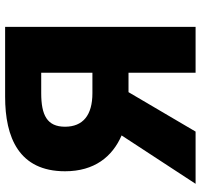

<svg xmlns="http://www.w3.org/2000/svg" viewBox="-37 -747 784 750"><g transform="rotate(-90 355.0 -372.0)"><path d="M446 -403H366C280 -403 235 -440 235 -510C235 -580 280 -603 366 -603H446ZM352 -744C193 -744 61 -690 61 -510C61 -395 118 -325 201 -289L12 0H216L370 -262H446V0H625V-744Z"/></g></svg>

Font: Noto Sans CJK KR Black
Style: Regular
Weight: 900
Designer: Ryoko NISHIZUKA (kana & ideographs); Paul D. Hunt (Latin, Greek & Cyrillic); Wenlong ZHANG (bopomofo); Sandoll Communica
Foundry: Adobe Systems Incorporated
Version: Version 1.004;PS 1.004;hotconv 1.0.82;makeotf.lib2.5.63406